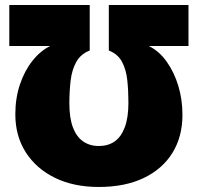

<svg xmlns="http://www.w3.org/2000/svg" viewBox="-20 -734 787 764"><path d="M373 -153Q410 -153 436 -171Q462 -189 476.5 -227.5Q491 -266 491 -325Q491 -373 486.5 -415Q482 -457 465.5 -488Q449 -519 413 -533V-714H730V-551H572Q613 -531 643 -489Q673 -447 689.5 -392.5Q706 -338 706 -277Q706 -190 666 -125.5Q626 -61 551.5 -25.5Q477 10 373 10Q273 10 198.5 -26.5Q124 -63 82.5 -128Q41 -193 41 -279Q41 -344 59.5 -398.5Q78 -453 109.5 -492.5Q141 -532 180 -551H17V-714H337V-533Q301 -519 283.5 -487.5Q266 -456 261 -413Q256 -370 256 -323Q256 -265 270 -227.5Q284 -190 310.5 -171.5Q337 -153 373 -153Z"/></svg>

Font: Noto Sans Display Black
Style: Regular
Weight: 900
Designer: Monotype Design Team
Foundry: Monotype Imaging Inc.
Version: Version 2.003